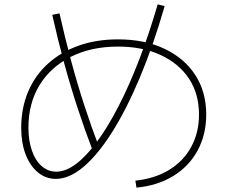

<svg xmlns="http://www.w3.org/2000/svg" viewBox="-20 -825 1040 878"><path d="M599 1Q687 -8 752.5 -47.5Q818 -87 854 -152.5Q890 -218 890 -301Q890 -396 844.5 -465Q799 -534 715.5 -573Q632 -612 520 -612Q397 -612 304.5 -565.5Q212 -519 161 -436Q110 -353 110 -241Q110 -182 126 -136Q142 -90 171 -65Q200 -40 237 -40Q281 -40 328 -75.5Q375 -111 424 -177.5Q473 -244 521.5 -338Q570 -432 615.5 -549.5Q661 -667 701 -805L733 -797Q681 -617 620 -471.5Q559 -326 493.5 -222Q428 -118 362.5 -62.5Q297 -7 235 -7Q189 -7 153 -37Q117 -67 97 -119.5Q77 -172 77 -240Q77 -331 108.5 -405.5Q140 -480 199 -533.5Q258 -587 339 -616Q420 -645 520 -645Q641 -645 732 -602Q823 -559 873 -482Q923 -405 923 -301Q923 -209 883.5 -136.5Q844 -64 772 -20Q700 24 604 33ZM404 -136Q368 -230 335 -330.5Q302 -431 273 -538Q244 -645 219 -757L252 -764Q277 -652 305.5 -546Q334 -440 366.5 -340.5Q399 -241 435 -147Z"/></svg>

Font: M PLUS 1 Thin ExtraLight
Style: Regular
Weight: 250
Version: Version 1.001